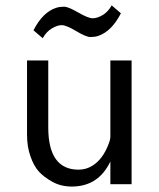

<svg xmlns="http://www.w3.org/2000/svg" viewBox="-20 -682 587 711"><path d="M388.7 -84Q344.7 8.8 245.6 8.8Q205.6 8.8 173.6 -9Q141.6 -26.9 123.3 -47.4Q105 -67.9 92.8 -103Q80.1 -138.2 80.1 -183.1V-458H158.7V-210.4Q158.7 -53.7 271 -53.7Q299.8 -53.7 323.7 -69.3Q360.4 -92.8 381.3 -146.5Q388.7 -165 388.7 -175.8V-458H467.3V0H388.7ZM138.2 -540.5 104 -569.8Q138.7 -637.7 189 -653.3Q201.2 -657.2 217 -657.2Q232.9 -657.2 269.8 -635.7Q306.6 -614.3 323.2 -614.3Q339.8 -614.3 359.9 -626Q379.9 -637.7 393.6 -662.1L427.7 -632.8Q393.6 -565.9 343.3 -548.8Q330.6 -544.9 314.7 -544.9Q298.8 -544.9 262 -566.9Q225.1 -588.9 208.7 -588.9Q192.4 -588.9 172.1 -576.9Q151.9 -564.9 138.2 -540.5Z"/></svg>

Font: Molengo
Style: Regular
Weight: 400
Designer: moyogo
Foundry: moyogo
Version: Version 0.11; ttfautohint (v0.8) -G 32 -r 16 -x